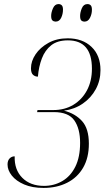

<svg xmlns="http://www.w3.org/2000/svg" viewBox="-20 -912 519 942"><path d="M194 10Q138 10 98.5 -7Q59 -24 38 -50.5Q17 -77 17 -105Q17 -124 27 -134.5Q37 -145 52 -145Q50 -79 89.5 -39.5Q129 0 196 0Q245 0 285.5 -23.5Q326 -47 349.5 -94Q373 -141 373 -211Q373 -281 344.5 -321.5Q316 -362 244 -362H162L164 -372H241Q297 -372 339.5 -397.5Q382 -423 406.5 -468.5Q431 -514 431 -575Q431 -714 313 -714Q262 -714 231.5 -690Q201 -666 185.5 -625.5Q170 -585 166 -536Q152 -536 142 -545Q132 -554 132 -577Q132 -612 154.5 -645.5Q177 -679 217.5 -701.5Q258 -724 312 -724Q385 -724 429 -682Q473 -640 473 -568Q473 -517 450 -474.5Q427 -432 386.5 -404Q346 -376 294 -369Q349 -355 382.5 -318Q416 -281 416 -207Q416 -138 388 -89.5Q360 -41 309.5 -15.5Q259 10 194 10ZM395 -806Q385 -806 379 -811.5Q373 -817 373 -834Q373 -851 381.5 -871.5Q390 -892 409 -892Q419 -892 425 -886Q431 -880 431 -864Q431 -843 421.5 -824.5Q412 -806 395 -806ZM253 -806Q244 -806 237.5 -811.5Q231 -817 231 -834Q231 -851 240 -871.5Q249 -892 267 -892Q277 -892 283 -886Q289 -880 289 -865Q289 -843 280 -824.5Q271 -806 253 -806Z"/></svg>

Font: Noto Serif Display Condensed ExtraLight
Style: Italic
Weight: 200
Width: 3
Italic angle: -12°
Designer: Monotype Design Team
Foundry: Monotype Imaging Inc.
Version: Version 2.009